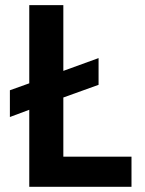

<svg xmlns="http://www.w3.org/2000/svg" viewBox="-20 -720 560 740"><path d="M18.1 -269V-372.1L92.8 -398.9V-700.2H224.1V-446.8L359.9 -496.1V-393.1L224.1 -344.2V-116.2H486.8V0H92.8V-296.9Z"/></svg>

Font: Fixel Text SemiBold
Style: Regular
Weight: 600
Width: 4
Designer: AlfaBravo + MacPaw
Foundry: Kyrylo Tkachov, Marchela Mozhyna, Serhii Makarenko, Maria Weinstein, Zakhar Kryvoshyya
Version: Version 1.211